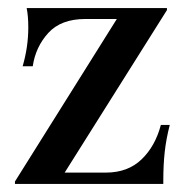

<svg xmlns="http://www.w3.org/2000/svg" viewBox="-20 -455 456 475"><path d="M17 -6 269 -408H191Q131 -408 99.5 -373.5Q68 -339 61 -291H36Q50 -339 50 -387Q50 -415 46 -435H393V-430L140 -28H242Q296 -28 330 -60.5Q364 -93 378 -146H400Q391 -111 387.5 -79Q384 -47 384 -8V0H17Z"/></svg>

Font: Ibarra Real Nova SemiBold
Style: Regular
Weight: 600
Designer: Jose Maria Ribagorda & Octavio Pardo
Foundry: Jose Maria Ribagorda
Version: Version 1.014